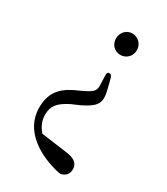

<svg xmlns="http://www.w3.org/2000/svg" viewBox="-190 -616 810 933"><g transform="rotate(30 215.0 -149.0)"><path d="M318 231C337 224 349 209 349 185C349 158 334 138 289 130L134 109C110 81 100 56 99 23C99 -26 117 -51 178 -83L226 -104C285 -133 307 -154 307 -192C307 -211 302 -230 293 -266L286 -292C283 -304 277 -309 269 -309C261 -309 256 -303 257 -289L259 -234C259 -203 249 -193 199 -169L158 -150C91 -117 57 -72 57 6C57 138 183 207 293 232C303 234 310 235 318 231ZM212 -472C212 -438 237 -412 270 -412C303 -412 329 -438 329 -472C329 -505 303 -532 270 -532C237 -532 212 -505 212 -472Z"/></g></svg>

Font: 寒蝉锦书宋
Style: Regular
Weight: 400
Designer: 寒蝉锦书宋{Warren} 思源宋体{Ryoko NISHIZUKA 西塚涼子 (kana & ideographs); Frank Grießhammer (Latin, Greek & Cyrillic); Wenlong ZHANG 
Foundry: Adobe & ChillType
Version: Version 2.000;Glyphs 3.1.1 (3135)